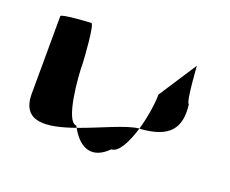

<svg xmlns="http://www.w3.org/2000/svg" viewBox="-76 -671 773 645"><g transform="rotate(20 310.0 -349.0)"><path d="M45 -260C45 -158 132 -171 226 -204C225 -206 223 -209 222 -211C184 -211 171 -366 171 -416C171 -424 163 -552 152 -552C142 -552 46 -546 46 -538C46 -538 45 -340 45 -260ZM226 -204C262 -139 312 -127 360 -176C386 -176 409 -221 425 -274C380 -270 300 -230 226 -204ZM425 -274H432C528 -282 564 -322 553 -408C542 -408 534 -546 534 -538L446 -403C446 -370 438 -319 425 -274Z"/></g></svg>

Font: Ampere
Style: SC
Weight: 400
Version: Version 1